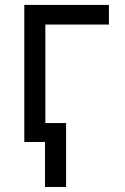

<svg xmlns="http://www.w3.org/2000/svg" viewBox="-20 -565 499 764"><path d="M413.4 -467.3H160.5V-75.3H242.9V179H159.1V0H76.7V-545.5H413.4Z"/></svg>

Font: Fast_Sans-Dotted
Style: Regular
Weight: 400
Version: Version 3.018